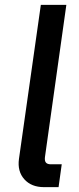

<svg xmlns="http://www.w3.org/2000/svg" viewBox="-20 -770 326 790"><path d="M161 0Q109 0 80 -32.5Q51 -65 58 -116L148 -750H253L165 -124Q163 -108 169 -101Q175 -94 189 -94H234L221 0Z"/></svg>

Font: Finlandica Medium
Style: Italic
Weight: 500
Italic angle: -8°
Designer: Niklas Ekholm, Juho Hiilivirta, Jaakko Suomalainen
Foundry: Helsinki Type Studio
Version: Version 1.063